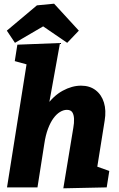

<svg xmlns="http://www.w3.org/2000/svg" viewBox="-20 -1015 645 1040"><path d="M323 5 377 -322Q382 -349 381 -371.5Q380 -394 371.5 -407Q363 -420 342 -420Q324 -420 305 -408.5Q286 -397 269.5 -374.5Q253 -352 240 -317.5Q227 -283 220 -236L183 0H18L127 -687L147 -660L60 -684L74 -773L305 -782L233 -383L169 -290Q188 -381 228.5 -438.5Q269 -496 319.5 -523.5Q370 -551 419 -551Q466 -551 498 -526.5Q530 -502 543 -459.5Q556 -417 547 -362L503 -87L432 -139L572 -89L558 0ZM61 -783 17 -849 180 -986 273 -995 407 -849 344 -783 160 -909 275 -908Z"/></svg>

Font: Bitter Thin ExtraBold
Style: Italic
Weight: 800
Italic angle: -9°
Version: Version 2.002